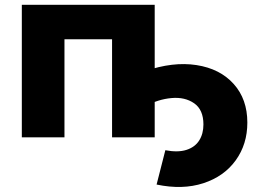

<svg xmlns="http://www.w3.org/2000/svg" viewBox="-20 -560 1042 783"><path d="M69 -540.3H610.9V0H437V-438L475.8 -399.9H204.1L242.9 -438V0H69ZM809.6 -52.3Q809.6 -112.6 771.8 -138.8Q734.1 -165 679.4 -160.1Q624.7 -155.1 576.2 -127.9L571 -269.8Q685.2 -309.4 781.3 -294.6Q877.3 -279.7 933 -217.6Q988.7 -155.6 988.7 -60.1Q988.7 28.1 941.3 93.8Q893.9 159.6 809.2 187.2Q724.4 214.8 618.6 192.6L654.3 52.6Q705.2 62.4 740.1 51.3Q775 40.2 792.3 12.9Q809.6 -14.3 809.6 -52.3Z"/></svg>

Font: iiserrat Thin
Style: Regular
Weight: 100
Designer: Akira Ohta
Foundry: Akira Ohta
Version: Version 1.200;Glyphs 3.3.1 (3343)